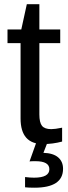

<svg xmlns="http://www.w3.org/2000/svg" viewBox="-20 -666 318 898"><path d="M270.5 -3.9Q227.1 7.8 181.6 7.8Q76.2 7.8 76.2 -111.8V-464.4H15.1V-528.3H79.6L105.5 -646.5H164.1V-528.3H261.7V-464.4H164.1V-130.9Q164.1 -92.8 176.5 -77.4Q189 -62 219.7 -62Q237.3 -62 270.5 -68.8ZM274.9 123.5Q274.9 211.9 141.1 211.9Q113.3 211.9 97.2 210V162.1Q121.1 165 139.2 165Q210.9 165 210.9 125.5Q210.9 87.9 146 87.9Q125 87.9 118.2 88.9L149.9 0H202.1L183.1 48.8Q229 50.3 252 70.1Q274.9 89.8 274.9 123.5Z"/></svg>

Font: Liberation Sans
Style: Regular
Weight: 400
Designer: Steve Matteson
Foundry: Ascender Corporation
Version: Version 2.00.1